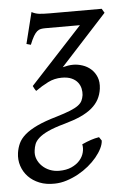

<svg xmlns="http://www.w3.org/2000/svg" viewBox="-84 -497 524 780"><g transform="rotate(-5 178.5 -106.5)"><path d="M323.7 -124Q320.3 -100.1 310.1 -81.1Q299.8 -62 281 -46.1Q262.2 -30.3 234.6 -17.8Q207 -5.4 168.5 5.4Q126 17.1 100.8 28.8Q75.7 40.5 62.3 52.7Q48.8 64.9 44.2 77.1Q39.6 89.4 38.1 102.1Q35.2 121.6 42 138.2Q48.8 154.8 61.8 167.2Q74.7 179.7 92.5 186.8Q110.4 193.8 129.9 193.8Q159.7 193.8 180.7 184.3Q201.7 174.8 214.6 160.2Q227.5 145.5 231.9 127.9Q236.3 110.4 232.9 94.7Q253.4 85.4 269.5 80.1Q285.6 74.7 303.2 71.8L313 86.4Q312.5 101.1 303.7 118.7Q294.9 136.2 280.5 153.6Q266.1 170.9 246.6 187Q227.1 203.1 204.3 215.6Q181.6 228 157.2 235.8Q132.8 243.7 108.4 244.1Q73.2 245.1 45.9 234.1Q18.6 223.1 0.5 204.1Q-17.6 185.1 -25.9 159.9Q-34.2 134.8 -30.3 106.9Q-27.3 86.4 -19 68.4Q-10.7 50.3 8.1 33.9Q26.9 17.6 58.3 2.7Q89.8 -12.2 139.2 -26.4Q173.3 -36.6 194.6 -45.2Q215.8 -53.7 227.8 -62.5Q239.7 -71.3 244.6 -81.3Q249.5 -91.3 251.5 -104.5Q252.9 -117.2 250 -130.9Q247.1 -144.5 238.3 -156Q229.5 -167.5 213.6 -174.8Q197.8 -182.1 173.3 -182.1Q143.1 -182.1 116.9 -168.9Q90.8 -155.8 65.4 -137.7Q63 -140.1 58.8 -147.5Q54.7 -154.8 53.2 -158.7L265.6 -388.2H124.5Q114.3 -388.2 106.2 -386.7Q98.1 -385.3 90.8 -379.2Q83.5 -373 76.2 -360.6Q68.8 -348.1 60.1 -326.2L42.5 -331.1L74.2 -458.5Q88.4 -450.7 104.7 -448.7Q121.1 -446.8 148.9 -446.8H359.4L369.6 -429.7L181.2 -224.1Q192.4 -227.1 203.1 -228.8Q213.9 -230.5 224.6 -230.5Q242.7 -230.5 262 -224.1Q281.2 -217.8 296.1 -204.6Q311 -191.4 319.1 -171.4Q327.1 -151.4 323.7 -124Z"/></g></svg>

Font: Gentium
Style: Italic
Weight: 400
Italic angle: -7°
Designer: J. Victor Gaultney
Version: Version 1.02; 2005; OFL release